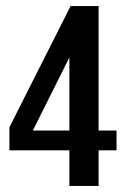

<svg xmlns="http://www.w3.org/2000/svg" viewBox="-20 -611 417 631"><path d="M208 0V-117H11V-193L212 -591H304V-182H363V-117H304V0ZM88 -182H208V-422Z"/></svg>

Font: Alumni Sans Thin SemiBold
Style: Regular
Weight: 600
Version: Version 1.018